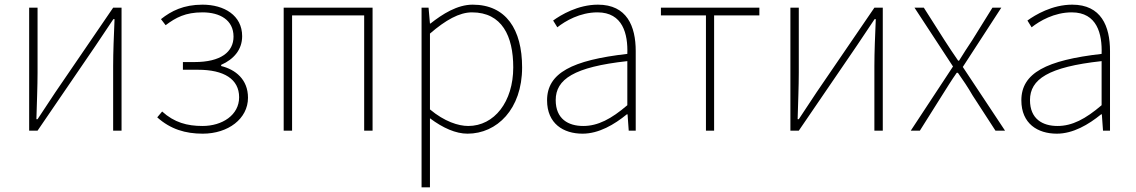

<svg xmlns="http://www.w3.org/2000/svg" viewBox="-20 -560 4868 823"><path d="M105 0H141L389 -363C411 -396 444 -445 466 -478H471C468 -407 465 -336 465 -277V0H501V-527H465L217 -164C195 -131 163 -82 141 -49H136C138 -120 141 -191 141 -249V-527H105Z M849 13C958 13 1043 -51 1043 -141C1043 -220 989 -262 928 -277V-282C982 -306 1018 -347 1018 -405C1018 -494 941 -540 848 -540C767 -540 714 -513 670 -478L690 -452C734 -485 775 -507 848 -507C923 -507 981 -474 981 -403C981 -337 926 -294 814 -294H764V-261H829C940 -261 1005 -221 1005 -143C1005 -67 933 -20 848 -20C782 -20 727 -35 675 -82L654 -57C711 -6 775 13 849 13Z M1196 0H1232V-494H1541V0H1577V-527H1196Z M1787 243H1823V-53C1879 -11 1934 13 1984 13C2110 13 2218 -92 2218 -271C2218 -434 2149 -540 2006 -540C1940 -540 1877 -500 1825 -459H1823L1817 -527H1787ZM1987 -20C1945 -20 1885 -39 1823 -91V-416C1890 -474 1949 -507 2003 -507C2132 -507 2180 -405 2180 -271C2180 -124 2099 -20 1987 -20Z M2477 13C2547 13 2613 -26 2667 -70H2670L2675 0H2705V-341C2705 -448 2667 -540 2543 -540C2457 -540 2384 -496 2351 -472L2369 -443C2403 -470 2466 -507 2541 -507C2650 -507 2672 -414 2669 -329C2432 -302 2325 -247 2325 -130C2325 -30 2395 13 2477 13ZM2480 -20C2416 -20 2362 -50 2362 -131C2362 -220 2440 -273 2669 -298V-109C2600 -50 2543 -20 2480 -20Z M3006 0H3041V-494H3235V-527H2813V-494H3006Z M3368 0H3404L3652 -363C3674 -396 3707 -445 3729 -478H3734C3731 -407 3728 -336 3728 -277V0H3764V-527H3728L3480 -164C3458 -131 3426 -82 3404 -49H3399C3401 -120 3404 -191 3404 -249V-527H3368Z M3884 0H3923L4018 -151C4039 -184 4059 -217 4081 -248H4086C4108 -217 4130 -184 4149 -151L4247 0H4288L4107 -273L4272 -527H4234L4147 -387C4127 -358 4110 -330 4091 -300H4087C4067 -330 4047 -358 4029 -387L3940 -527H3900L4065 -275Z M4510 13C4580 13 4646 -26 4700 -70H4703L4708 0H4738V-341C4738 -448 4700 -540 4576 -540C4490 -540 4417 -496 4384 -472L4402 -443C4436 -470 4499 -507 4574 -507C4683 -507 4705 -414 4702 -329C4465 -302 4358 -247 4358 -130C4358 -30 4428 13 4510 13ZM4513 -20C4449 -20 4395 -50 4395 -131C4395 -220 4473 -273 4702 -298V-109C4633 -50 4576 -20 4513 -20Z"/></svg>

Font: Source Han Sans JP ExtraLight
Style: Regular
Weight: 250
Designer: Ryoko NISHIZUKA 西塚涼子 (kana, bopomofo & ideographs); Paul D. Hunt (Latin, Greek & Cyrillic); Sandoll Communications 산돌커뮤니
Foundry: Adobe
Version: Version 2.001;hotconv 1.0.107;makeotfexe 2.5.65593